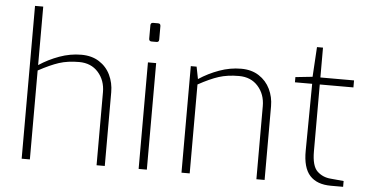

<svg xmlns="http://www.w3.org/2000/svg" viewBox="-52 -859 1840 955"><g transform="rotate(5 868.5 -381.5)"><path d="M86 -763H127V-471Q174 -502 228 -521.5Q282 -541 337 -541Q389 -541 426 -517.5Q463 -494 482 -454.5Q501 -415 501 -368V0H460V-365Q460 -424 424.5 -464Q389 -504 329 -504Q272 -504 229 -490Q186 -476 127 -444V0H86Z M666 -650V-717Q666 -730 679 -730H704Q716 -730 716 -717V-650Q716 -637 704 -637H679Q666 -637 666 -650ZM670 -532H711V0H670Z M884 -532H913L925 -471Q972 -502 1026 -521.5Q1080 -541 1135 -541Q1187 -541 1224 -517Q1261 -493 1280 -453.5Q1299 -414 1299 -368V0H1258V-365Q1258 -424 1222.5 -464Q1187 -504 1127 -504Q1070 -504 1026.5 -490Q983 -476 925 -444V0H884Z M1490 -163 1493 -497H1407V-523L1492 -532L1501 -681H1531V-532H1699V-497H1531V-163Q1531 -90 1558.5 -64Q1586 -38 1626 -35L1691 -29V0H1630Q1560 0 1524.5 -39Q1489 -78 1490 -163Z"/></g></svg>

Font: Exo ExtraLight
Style: Regular
Weight: 275
Designer: Natanael Gama
Foundry: Natanael Gama
Version: Version 1.500; ttfautohint (v1.6)